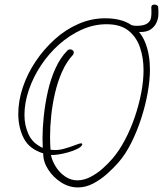

<svg xmlns="http://www.w3.org/2000/svg" viewBox="-20 -804 713 840"><path d="M321 16Q282 16 247.5 -6Q213 -28 191 -62Q169 -96 169 -132V-133Q108 -152 84 -199Q60 -246 60 -306Q60 -363 80 -422.5Q100 -482 136 -535.5Q172 -589 219.5 -632Q267 -675 323.5 -699.5Q380 -724 440 -724Q511 -724 554 -695Q597 -666 616.5 -615Q636 -564 636 -499Q636 -453 626 -397.5Q616 -342 597.5 -285Q579 -228 553.5 -177.5Q528 -127 497 -92Q477 -69 448.5 -43.5Q420 -18 387.5 -1Q355 16 321 16ZM318 -15Q347 -15 376 -30Q405 -45 430 -67.5Q455 -90 472 -110Q502 -145 527 -192.5Q552 -240 570 -293Q588 -346 598 -398.5Q608 -451 608 -497Q608 -551 592.5 -596.5Q577 -642 542 -670Q507 -698 446 -698Q390 -698 337 -674Q284 -650 238.5 -609.5Q193 -569 159 -517.5Q125 -466 106 -410Q87 -354 87 -301Q87 -255 105 -216Q123 -177 167 -157Q167 -168 166.5 -179Q166 -190 166 -200Q166 -242 171.5 -295Q177 -348 189 -402.5Q201 -457 222.5 -504.5Q244 -552 275 -583Q280 -588 287 -588Q293 -588 298 -584Q303 -580 303 -573L300 -565Q271 -534 251.5 -490Q232 -446 220.5 -396Q209 -346 204 -297Q199 -248 199 -207Q199 -193 199.5 -178Q200 -163 201 -149L212 -148Q235 -146 261.5 -153.5Q288 -161 308.5 -169Q329 -177 334 -177Q340 -177 340 -172Q337 -162 319 -153Q301 -144 278 -137.5Q255 -131 234 -128Q213 -125 203 -126Q208 -100 224.5 -74Q241 -48 265.5 -31.5Q290 -15 318 -15ZM575 -666Q556 -666 544 -674Q532 -682 532 -689Q532 -694 533 -700Q534 -706 536 -704Q553 -691 577 -691Q610 -691 624.5 -701.5Q639 -712 641 -728Q643 -740 642.5 -755Q642 -770 642 -772Q642 -784 656 -784Q661 -784 666.5 -781Q672 -778 672 -773Q673 -765 673 -757.5Q673 -750 673 -741Q673 -725 665.5 -707Q658 -689 641 -676.5Q624 -664 595 -664Q591 -664 585.5 -664.5Q580 -665 575 -666Z"/></svg>

Font: Licorice
Style: Regular
Weight: 400
Designer: Robert E. Leuschke
Foundry: Robert E. Leuschke
Version: Version 1.010; ttfautohint (v1.8.3)